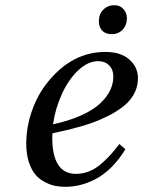

<svg xmlns="http://www.w3.org/2000/svg" viewBox="-20 -700 546 732"><path d="M356.9 -619.1Q356.9 -646 373.8 -663.1Q390.6 -680.2 416 -680.2Q437.5 -680.2 450.7 -665.3Q463.9 -650.4 463.9 -630.9Q463.9 -604.5 447.8 -587.2Q431.6 -569.8 405.8 -569.8Q382.3 -569.8 369.6 -583.3Q356.9 -596.7 356.9 -619.1ZM80.1 -151.9Q80.1 -215.3 101.8 -277.6Q123.5 -339.8 163.1 -388.2Q255.4 -502 381.8 -502Q440.4 -502 473.1 -473.1Q505.9 -444.3 505.9 -401.9Q505.9 -348.1 463.9 -306.2Q427.2 -272 362.1 -243.9Q296.9 -215.8 180.2 -191.9Q179.2 -185.1 179.2 -175.8Q179.2 -37.1 270 -37.1Q296.4 -37.1 321.3 -47.4Q346.2 -57.6 368.2 -77.4Q390.1 -97.2 403.6 -112.3Q417 -127.4 435.1 -150.9L458 -130.9Q433.6 -90.8 404.3 -62Q375 -33.2 345 -17.6Q314.9 -2 286.6 5.1Q258.3 12.2 229 12.2Q209.5 12.2 191.2 8.8Q172.9 5.4 151.9 -5.4Q130.9 -16.1 115.7 -33.4Q100.6 -50.8 90.3 -81.3Q80.1 -111.8 80.1 -151.9ZM182.1 -226.1Q243.2 -239.3 288.8 -259.8Q334.5 -280.3 360.8 -304.7Q387.2 -329.1 399.7 -355Q412.1 -380.9 412.1 -408.2Q412.1 -434.6 396.2 -450.7Q380.4 -466.8 354 -466.8Q315.4 -466.8 278.3 -431.9Q241.2 -397 216.1 -341.8Q190.9 -286.6 182.1 -226.1Z"/></svg>

Font: Linguistics Pro
Style: Italic
Weight: 400
Italic angle: -12°
Designer: Stefan Peev, Context Ltd
Foundry: Stefan Peev, Context Ltd
Version: Version 001.000